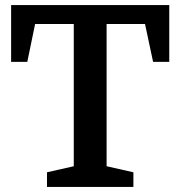

<svg xmlns="http://www.w3.org/2000/svg" viewBox="-20 -740 714 760"><path d="M24 -720H650V-495H586L554 -645H402V-82L508 -58V0H166V-58L272 -82V-645H119L88 -495H24Z"/></svg>

Font: Domine
Style: Regular
Weight: 400
Designer: Pablo Impallari, Rodrigo Fuenzalida, Brenda Gallo
Foundry: Pablo Impallari, Rodrigo Fuenzalida, Brenda Gallo
Version: Version 2.000;September 19, 2022;FontCreator 14.0.0.2877 64-